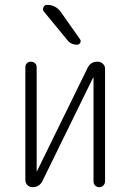

<svg xmlns="http://www.w3.org/2000/svg" viewBox="-20 -775 540 795"><path d="M114.3 0Q102.5 0 93.8 -8.3Q85 -16.6 85 -29.3V-497.1Q85 -506.8 91.3 -513.2Q97.7 -519.5 107.9 -519.5Q118.2 -519.5 125 -513.2Q131.8 -506.8 131.8 -497.1V-67.4Q131.8 -66.4 132.8 -66.4Q133.8 -66.4 133.8 -67.4L342.8 -494.1Q355.5 -520.5 384.8 -519.5Q396.5 -519.5 405.8 -511.2Q415 -502.9 415 -491.2V-24.4Q415 -14.6 408.2 -7.3Q401.4 0 391.1 0Q380.9 0 374 -6.8Q367.2 -13.7 367.2 -24.4V-453.1Q367.2 -454.1 366.2 -454.1Q365.2 -454.1 365.2 -453.1L156.2 -26.4Q143.6 0 114.3 0ZM174.8 -754.9Q210.9 -754.9 232.4 -724.6L311.5 -612.3Q316.4 -605.5 312 -597.7Q307.6 -589.8 299.8 -589.8Q272.5 -589.8 257.8 -610.4L162.1 -726.6Q155.3 -734.4 159.7 -744.6Q164.1 -754.9 174.8 -754.9Z"/></svg>

Font: Rounded-X Mgen+ 1mn light
Style: Regular
Weight: 200
Designer: [Source Han Sans]
Ryoko NISHIZUKA  (kana & ideographs); Paul D. Hunt (Latin, Greek & Cyrillic); Wenlong ZHANG  (bopomofo
Version: Version 1.059.20150602